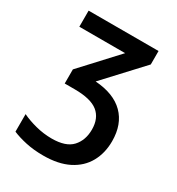

<svg xmlns="http://www.w3.org/2000/svg" viewBox="-185 -658 933 1013"><g transform="rotate(30 281.5 -151.0)"><path d="M231 240Q173 240 125 229.5Q77 219 42 204V97Q79 115 127.5 127.5Q176 140 225 140Q311 140 348.5 99Q386 58 386 -7Q386 -76 342.5 -111Q299 -146 200 -146H140V-232L336 -444H57V-542H483V-460L276 -237Q390 -229 449.5 -169.5Q509 -110 509 -7Q509 65 478 121Q447 177 385 208.5Q323 240 231 240Z"/></g></svg>

Font: Noto Sans Mono SemiCondensed SemiBold
Style: Regular
Weight: 600
Width: 4
Designer: Monotype Design Team
Foundry: Monotype Imaging Inc.
Version: Version 2.014; ttfautohint (v1.8.4.7-5d5b)